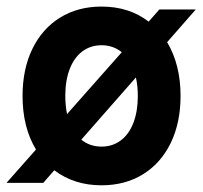

<svg xmlns="http://www.w3.org/2000/svg" viewBox="-25 -551 611 579"><path d="M565.4 -522.5 479 -423.8Q519.5 -356 519.5 -261.7Q519.5 -181.2 490 -120.1Q460.4 -59.1 406.5 -25.6Q352.5 7.8 281.2 7.8Q198.2 7.8 138.7 -37.6L105.5 0.5H-5.4L83.5 -100.1Q43 -167 43 -261.7Q43 -342.3 72.5 -403.3Q102.1 -464.4 156 -497.8Q210 -531.2 281.2 -531.2Q364.3 -531.2 423.3 -485.8L455.6 -522.5ZM177.2 -207 342.3 -393.6Q315.9 -414.6 281.2 -414.6Q248 -414.6 223.1 -395.8Q198.2 -377 185.1 -342.5Q171.9 -308.1 171.9 -261.7Q171.9 -232.9 177.2 -207ZM384.8 -317.4 220.2 -129.9Q245.6 -108.9 281.2 -108.9Q314.5 -108.9 339.4 -127.7Q364.3 -146.5 377.4 -180.9Q390.6 -215.3 390.6 -261.7Q390.6 -292 384.8 -317.4Z"/></svg>

Font: Reddit Mono
Style: Bold
Weight: 700
Designer: Stephen Hutchings
Foundry: Reddit
Version: Version 1.009